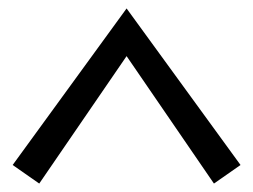

<svg xmlns="http://www.w3.org/2000/svg" viewBox="-20 -748 600 455"><path d="M280 -615 73 -313 10 -357 280 -728 550 -357 487 -313Z"/></svg>

Font: Andada
Style: Regular
Weight: 400
Designer: Carolina Giovagnoli
Foundry: Carolina Giovagnoli
Version: Version 1.003